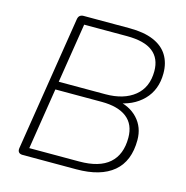

<svg xmlns="http://www.w3.org/2000/svg" viewBox="-104 -804 875 902"><g transform="rotate(15 333.0 -352.5)"><path d="M85 0Q72 0 66 -7Q60 -14 62 -27L166 -682Q168 -694 175 -699.5Q182 -705 193 -705H417Q486 -705 532.5 -685.5Q579 -666 602 -629Q625 -592 625 -541Q625 -461 575.5 -410.5Q526 -360 443 -349V-363Q510 -353 549 -311Q588 -269 588 -207Q588 -104 526 -52Q464 0 346 0ZM107 -39H350Q447 -39 495.5 -81.5Q544 -124 544 -206Q544 -271 501.5 -304Q459 -337 379 -337H154ZM160 -376H387Q476 -376 528.5 -418.5Q581 -461 581 -540Q581 -602 540 -634Q499 -666 414 -666H206Z"/></g></svg>

Font: Nunito ExtraLight ExtraLight
Style: Italic
Weight: 250
Italic angle: -9°
Version: Version 3.602